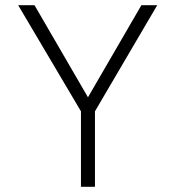

<svg xmlns="http://www.w3.org/2000/svg" viewBox="-20 -720 676 740"><path d="M346 -291V0H292V-291L50 -700H113L319 -345L525 -700H586Z"/></svg>

Font: Fivo Sans Light
Style: Regular
Weight: 300
Designer: Alexander Slobzheninov
Foundry: Alexander Slobzheninov
Version: 1.0